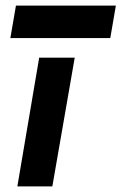

<svg xmlns="http://www.w3.org/2000/svg" viewBox="-20 -666 434 686"><path d="M17 -530H374L394 -646H37ZM120 -460 42 0H167L247 -460Z"/></svg>

Font: Jost* 600 Semi Italic
Style: Italic
Weight: 600
Italic angle: -10°
Version: Version 3.200; ttfautohint (v0.97) -l 8 -r 50 -G 200 -x 14 -